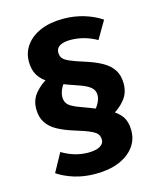

<svg xmlns="http://www.w3.org/2000/svg" viewBox="-115 -772 780 937"><g transform="rotate(-15 275.0 -303.0)"><path d="M292.8 -688.8Q348.2 -688.8 397.6 -673.8Q447 -658.8 485.6 -633L433.2 -543.8Q400.9 -562 367.8 -570.9Q334.7 -579.8 301.2 -579.8Q276.8 -579.8 260.3 -574.3Q243.7 -568.8 235.8 -559Q228 -549.2 228 -535Q228 -519.2 235.9 -507.7Q243.8 -496.2 268.8 -485Q293.7 -473.8 344.4 -458.1Q391.8 -443.2 425.9 -424.1Q460.1 -405 478.7 -376.9Q497.2 -348.7 497.2 -306.7Q497.2 -261 471.2 -228.3Q445.2 -195.7 407.6 -175L323.2 -212.7Q340.4 -229.2 349.9 -249.1Q359.4 -269 359.4 -285Q359.4 -302.1 351.4 -314.5Q343.3 -326.9 322 -338.3Q300.7 -349.8 261.4 -362.3Q194.2 -384.5 153.6 -407.3Q113.1 -430.2 95.4 -459.3Q77.8 -488.5 77.8 -529.3Q77.8 -575.9 104.2 -611.9Q130.5 -648 178.8 -668.4Q227 -688.8 292.8 -688.8ZM149.1 -429.9 224.7 -393.9Q207.2 -376.8 199 -356.7Q190.8 -336.5 190.8 -320.5Q190.8 -304 197.4 -291.9Q204 -279.8 220.8 -269.9Q237.5 -259.9 268.3 -249.2Q343.2 -222.3 388.4 -199.9Q433.6 -177.5 453.8 -149.3Q474 -121.2 474 -75.6Q474 -28.8 446.5 7.2Q419 43.1 369.4 63.3Q319.8 83.5 252.2 83.5Q193.6 83.5 145.4 68.5Q97.2 53.6 60.6 29.1L111.8 -64.3Q144.2 -44.9 176.9 -35.4Q209.6 -25.9 244 -25.9Q281.7 -25.9 302.6 -37.6Q323.5 -49.3 323.5 -69.7Q323.5 -86.3 315.8 -97.5Q308.2 -108.8 282.8 -120.4Q257.3 -132.1 204.5 -148.1Q157.4 -162.6 123.2 -181.3Q89.1 -199.9 70.8 -228Q52.6 -256.1 52.6 -297.9Q52.6 -343.4 81.2 -376.9Q109.8 -410.3 149.1 -429.9Z"/></g></svg>

Font: Fira Sans Variable
Style: Regular
Weight: 400
Designer: Carrois Corporate & Edenspiekermann AG
Foundry: Carrois Corporate GbR & Edenspiekermann AG
Version: Version 4.202